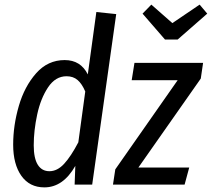

<svg xmlns="http://www.w3.org/2000/svg" viewBox="-20 -799 917 831"><path d="M483 -738 379 0H303L306 -81Q253 12 172 12Q108 12 72.5 -38Q37 -88 37 -173Q37 -256 61.5 -340.5Q86 -425 136.5 -482Q187 -539 260 -539Q329 -539 360 -477L397 -747ZM126 -170Q126 -114 143.5 -86Q161 -58 194 -58Q228 -58 257.5 -90Q287 -122 319 -183L349 -403Q335 -436 316 -452.5Q297 -469 268 -469Q220 -469 188 -421Q156 -373 141 -303.5Q126 -234 126 -170ZM859 -527 849 -459 579 -74H799L779 0H469L479 -66L749 -452H550L562 -527ZM844 -779 877 -740 749 -628H694L597 -740L635 -779L726 -699Z"/></svg>

Font: Fira Sans Extra Condensed
Style: Italic
Weight: 400
Width: 3
Italic angle: -8°
Designer: Carrois Corporate & Edenspiekermann AG
Foundry: Carrois Corporate GbR & Edenspiekermann AG
Version: Version 4.203